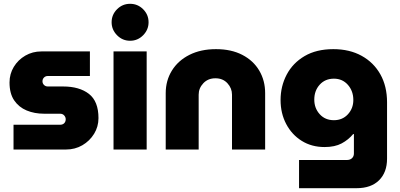

<svg xmlns="http://www.w3.org/2000/svg" viewBox="-20 -785 2099 1008"><path d="M51 0V-130H295Q309 -130 317 -138Q325 -146 325 -159Q325 -170 317 -179Q309 -188 295 -188H211Q161 -188 120 -205Q79 -222 54.5 -258Q30 -294 30 -352Q30 -397 52.5 -434Q75 -471 113 -493Q151 -515 197 -515H452V-386H231Q219 -386 211 -378Q203 -370 203 -358Q203 -347 211 -339Q219 -331 231 -331H311Q397 -331 447 -292Q497 -253 497 -165Q497 -120 474 -82.5Q451 -45 412.5 -22.5Q374 0 326 0Z M576 0V-515H750V0ZM663 -571Q623 -571 594.5 -600Q566 -629 566 -668Q566 -708 594.5 -736.5Q623 -765 663 -765Q703 -765 731.5 -736.5Q760 -708 760 -668Q760 -629 731.5 -600Q703 -571 663 -571Z M850 0V-296Q850 -362 882.5 -414.5Q915 -467 974.5 -497Q1034 -527 1114 -527Q1194 -527 1252 -497Q1310 -467 1341 -414.5Q1372 -362 1372 -296V0H1198V-288Q1198 -322 1174 -348Q1150 -374 1111 -374Q1072 -374 1047.5 -348Q1023 -322 1023 -288V0Z M1550 203V55H1801Q1818 55 1828 45.5Q1838 36 1838 21V-81H1834Q1809 -51 1773.5 -32Q1738 -13 1684 -13Q1616 -13 1564 -45.5Q1512 -78 1482.5 -134Q1453 -190 1453 -260Q1453 -332 1485 -393Q1517 -454 1579 -490.5Q1641 -527 1730 -527Q1815 -527 1878.5 -492Q1942 -457 1977 -394.5Q2012 -332 2012 -248V48Q2012 120 1970 161.5Q1928 203 1852 203ZM1733 -154Q1778 -154 1806.5 -185Q1835 -216 1835 -260Q1835 -307 1806.5 -339.5Q1778 -372 1733 -372Q1687 -372 1658.5 -340.5Q1630 -309 1630 -262Q1630 -217 1658.5 -185.5Q1687 -154 1733 -154Z"/></svg>

Font: MuseoModerno ExtraBold
Style: Regular
Weight: 800
Designer: Pablo Cosgaya, Héctor Gatti, Marcela Romero, and the Authors of The MuseoModerno Project.
Foundry: Omnibus-Type Team
Version: Version 1.001